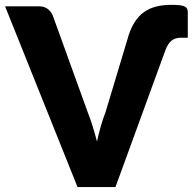

<svg xmlns="http://www.w3.org/2000/svg" viewBox="-36 -754 782 774"><path d="M-15.5 -728.5H120.5Q142.5 -728.5 156 -718.2Q169.5 -708 176.5 -692L317.5 -302Q327.5 -276.5 337 -246.5Q346.5 -216.5 355 -183.5Q362 -216.5 370.8 -246.5Q379.5 -276.5 389.5 -302L483 -613Q503 -674.5 543.5 -704.5Q584 -734.5 655 -734.5Q676.5 -734.5 689.8 -732.8Q703 -731 709.8 -727.2Q716.5 -723.5 718.8 -717.8Q721 -712 721 -704V-602H693.5Q670.5 -602 655.5 -590Q640.5 -578 630.5 -551L429.5 0H276.5Z"/></svg>

Font: Lato Black
Style: Regular
Weight: 900
Designer: Lukasz Dziedzic
Foundry: tyPoland Lukasz Dziedzic
Version: Version 2.007; 2014-02-27